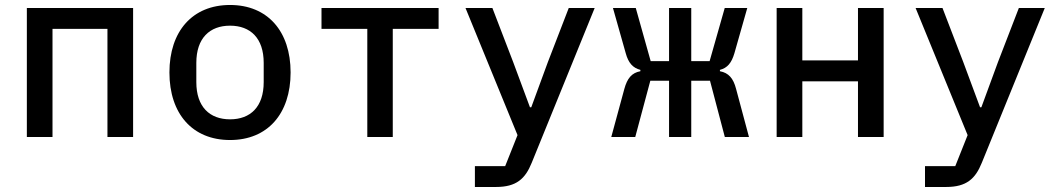

<svg xmlns="http://www.w3.org/2000/svg" viewBox="-20 -548 4241 768"><path d="M87.4 0H190V-432.5H409.8V0H512.4V-516H87.4Z M900.2 12.1C1050.4 12.1 1142.4 -93 1142.4 -258.2C1142.4 -422.9 1050.4 -528.1 900.2 -528.1C749.6 -528.1 657.7 -422.9 657.7 -258.2C657.7 -93 749.6 12.1 900.2 12.1ZM765.3 -219.5V-296.5C765.3 -395.6 818.9 -445.3 900.2 -445.3C981.5 -445.3 1034.8 -395.6 1034.8 -296.5V-219.5C1034.8 -120.4 981.5 -70.7 900.2 -70.7C818.9 -70.7 765.3 -120.4 765.3 -219.5Z M1449.2 0H1551.1V-432.5H1734.4V-516H1266V-432.5H1449.2Z M1879.6 199.9H1964.1C2045.5 199.9 2081 167.3 2106.9 103L2358.7 -516H2255L2171.5 -299.7L2105.1 -119H2099.8L2032.7 -299.7L1949.6 -516H1842L2050.1 -7.5L2000.7 116.5H1879.6Z M2656.2 0H2745V-225.1H2820L2879.3 0H2975.9L2924.4 -192.1C2913.4 -235.1 2894.2 -256.7 2859.7 -263.1V-268.5C2889.6 -276.3 2906.2 -296.2 2917.6 -334.9L2969.1 -516H2878.9L2818.5 -303.6H2745V-516H2656.2V-303.6H2582.7L2523.1 -516H2431.8L2483 -334.9C2493.6 -296.2 2511.4 -276.3 2541.5 -268.5V-263.1C2507.1 -256.7 2489 -235.1 2477.3 -192.1L2425.1 0H2521L2581.3 -225.1H2656.2Z M3086.6 0H3189.3V-222.7H3411.9V0H3514.6V-516H3411.9V-306.5H3189.3V-516H3086.6Z M3680 199.9H3764.6C3845.9 199.9 3881.4 167.3 3907.3 103L4159.1 -516H4055.4L3971.9 -299.7L3905.5 -119H3900.2L3833.1 -299.7L3750 -516H3642.4L3850.5 -7.5L3801.1 116.5H3680Z"/></svg>

Font: Margiela Mono Medium
Style: Regular
Weight: 500
Designer: Mike Abbink, Paul van der Laan, Pieter van Rosmalen
Foundry: Bold Monday
Version: Version 2.003 2021